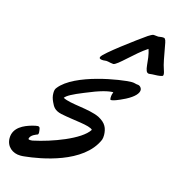

<svg xmlns="http://www.w3.org/2000/svg" viewBox="-207 -705 746 802"><g transform="rotate(15 166.5 -304.5)"><path d="M0 -93C2 -94 3 -98 3 -102C3 -109 1 -117 0 -122C-2 -125 -4 -127 -9 -127C-15 -127 -22 -125 -34 -122C-65 -113 -110 -95 -110 -48C-110 -11 -81 11 -48 11C-43 11 -36 11 -30 10C38 3 216 -27 265 -141C267 -146 268 -154 268 -162C268 -175 265 -190 259 -200C253 -211 242 -221 225 -230C179 -252 97 -251 65 -269C73 -280 95 -292 142 -311C206 -338 238 -345 259 -345C256 -338 254 -329 254 -321C254 -318 254 -315 255 -313C255 -311 256 -311 259 -311C266 -311 283 -316 317 -333C352 -351 367 -369 367 -383C367 -392 359 -402 348 -402C341 -402 335 -406 323 -406C279 -406 83 -376 25 -301C20 -295 18 -289 18 -277C18 -263 21 -253 27 -240C35 -223 42 -208 73 -201C130 -189 200 -186 213 -170C183 -122 63 -79 -13 -63C-13 -63 -17 -62 -22 -62C-26 -62 -31 -62 -33 -65C-31 -83 -5 -91 0 -93ZM337 -609C298 -582 174 -490 168 -474C167 -473 167 -471 167 -470C167 -464 176 -463 184 -463C188 -463 193 -464 197 -464C199 -464 203 -463 205 -463C209 -462 223 -459 228 -459C245 -459 303 -525 354 -558C371 -512 359 -458 383 -458C392 -459 402 -460 413 -460C420 -460 441 -462 442 -466C443 -468 443 -470 443 -472C443 -483 434 -498 428 -531C412 -613 416 -607 408 -618C407 -620 397 -620 396 -620C394 -620 382 -618 380 -618C377 -618 363 -620 360 -620C354 -620 344 -613 337 -609Z"/></g></svg>

Font: Oregano
Style: Italic
Weight: 400
Italic angle: -12°
Designer: Astigmatic (AOETI)
Foundry: Astigmatic (AOETI)
Version: Version 1.000